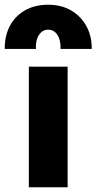

<svg xmlns="http://www.w3.org/2000/svg" viewBox="-54 -792 408 812"><path d="M68 0V-510H232V0ZM-34 -585Q-34.5 -640.5 -12 -682.8Q10.5 -725 52.2 -748.5Q94 -772 150 -772Q205 -772 246.5 -748Q288 -724 311.2 -681.8Q334.5 -639.5 334 -585H202Q203.5 -622 189 -644.2Q174.5 -666.5 150 -666.5Q125.5 -666.5 110.8 -644.2Q96 -622 98 -585Z"/></svg>

Font: Geologica
Style: Bold
Weight: 700
Designer: Sindre Bremnes, Frode Helland
Foundry: Monokrom Skriftforlag AS
Version: Version 1.010; ttfautohint (v1.8.4.7-5d5b);gftools[0.9.28]